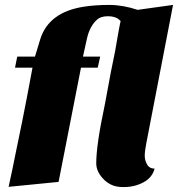

<svg xmlns="http://www.w3.org/2000/svg" viewBox="-20 -740 723 780"><path d="M470 -654Q454 -674 418 -674Q389 -674 374 -660Q344 -633 333 -582L317 -510H387L377 -465H309L218 -1L15 19Q16 12 22.5 -16Q29 -44 40 -100L70 -246Q88 -335 112 -465H41L50 -510H122L143 -579Q177 -691 322 -713Q368 -720 423.5 -720Q479 -720 539 -700L683 -720L574 -156Q568 -125 568 -107Q568 -89 577.5 -72Q587 -55 608 -55Q596 -6 533 13Q510 20 480.5 20Q451 20 431 10Q411 0 398 -15Q371 -44 371 -77Q371 -152 406 -316L430 -445Q441 -498 448 -534L458 -592Q462 -613 464 -625Q466 -637 467.5 -643Q469 -649 470 -654Z"/></svg>

Font: Sansita One
Style: Regular
Weight: 400
Designer: Pablo Cosgaya
Foundry: Omnibus-Type
Version: Version 1.001